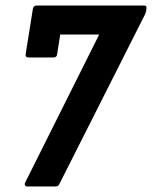

<svg xmlns="http://www.w3.org/2000/svg" viewBox="-20 -675 550 695"><path d="M78 0Q73 0 70.5 -4.5Q68 -9 72 -16L339 -550H198L187 -480Q186 -467 174 -467H83Q71 -467 73 -480L99 -643Q101 -655 113 -655H502Q512 -655 510 -644L509 -636Q508 -629 504 -621L196 -11Q192 0 182 0Z"/></svg>

Font: Sofia Sans Condensed ExtraBold
Style: Italic
Weight: 800
Italic angle: -9°
Version: Version 4.100